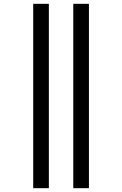

<svg xmlns="http://www.w3.org/2000/svg" viewBox="-20 -843 640 1006"><path d="M364 143V-823H446V143ZM154 143V-823H236V143Z"/></svg>

Font: Iosevka SS04 Extended
Style: Regular
Weight: 400
Width: 7
Monospace: yes
Designer: Belleve Invis
Foundry: Belleve Invis
Version: Version 19.0.0; ttfautohint (v1.8.4)